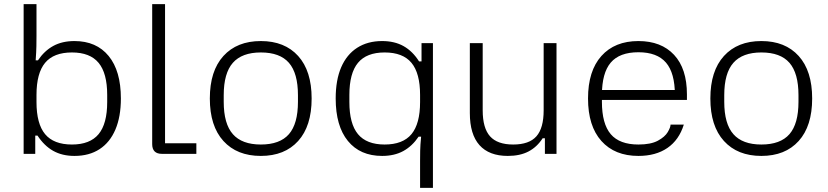

<svg xmlns="http://www.w3.org/2000/svg" viewBox="-20 -742 3995 926"><path d="M339 10Q280 10 236.5 -14.5Q193 -39 161 -88H150V0H94V-722H156V-569Q156 -546 155.5 -519Q155 -492 152 -451H163Q194 -497 237 -520.5Q280 -544 339 -544Q445 -544 504 -472Q563 -400 563 -267Q563 -179 536.5 -117Q510 -55 460 -22.5Q410 10 339 10ZM327 -45Q414 -45 455.5 -95Q497 -145 497 -250V-284Q497 -389 455.5 -439Q414 -489 327 -489Q239 -489 197.5 -439Q156 -389 156 -284V-250Q156 -145 197.5 -95Q239 -45 327 -45Z M761 0Q714 0 714 -47V-722H776V-51H927V0Z M1238 10Q1123 10 1057.5 -62Q992 -134 992 -267Q992 -400 1057.5 -472Q1123 -544 1238 -544Q1353 -544 1418 -472Q1483 -400 1483 -267Q1483 -134 1418 -62Q1353 10 1238 10ZM1238 -45Q1330 -45 1373.5 -95Q1417 -145 1417 -251V-283Q1417 -389 1373.5 -439Q1330 -489 1238 -489Q1147 -489 1103 -439Q1059 -389 1059 -283V-251Q1059 -145 1103 -95Q1147 -45 1238 -45Z M2006 164V35Q2006 12 2006.5 -15Q2007 -42 2011 -83H1999Q1968 -37 1925 -13.5Q1882 10 1823 10Q1717 10 1658 -62Q1599 -134 1599 -267Q1599 -356 1625.5 -417.5Q1652 -479 1702.5 -511.5Q1753 -544 1823 -544Q1883 -544 1926.5 -519.5Q1970 -495 2001 -446H2013V-534H2068V164ZM1835 -45Q1923 -45 1964.5 -95Q2006 -145 2006 -250V-284Q2006 -389 1964.5 -439Q1923 -489 1835 -489Q1748 -489 1706.5 -439Q1665 -389 1665 -284V-250Q1665 -145 1706.5 -95Q1748 -45 1835 -45Z M2429 10Q2339 10 2292.5 -42Q2246 -94 2246 -197V-534H2308V-210Q2308 -124 2343.5 -84.5Q2379 -45 2455 -45Q2532 -45 2567 -84.5Q2602 -124 2602 -210V-534H2664V0H2608V-75H2597Q2570 -33 2529 -11.5Q2488 10 2429 10Z M3059 10Q2945 10 2880.5 -62Q2816 -134 2816 -267Q2816 -400 2880.5 -472Q2945 -544 3059 -544Q3169 -544 3231 -477.5Q3293 -411 3293 -287V-260H2860V-308H3263L3235 -271V-284Q3235 -390 3192 -440Q3149 -490 3059 -490Q2968 -490 2925.5 -440Q2883 -390 2883 -284V-251Q2883 -145 2925.5 -95Q2968 -45 3059 -45Q3119 -45 3153 -63.5Q3187 -82 3200.5 -105Q3214 -128 3214 -141H3278Q3255 -67 3199 -28.5Q3143 10 3059 10Z M3652 10Q3537 10 3471.5 -62Q3406 -134 3406 -267Q3406 -400 3471.5 -472Q3537 -544 3652 -544Q3767 -544 3832 -472Q3897 -400 3897 -267Q3897 -134 3832 -62Q3767 10 3652 10ZM3652 -45Q3744 -45 3787.5 -95Q3831 -145 3831 -251V-283Q3831 -389 3787.5 -439Q3744 -489 3652 -489Q3561 -489 3517 -439Q3473 -389 3473 -283V-251Q3473 -145 3517 -95Q3561 -45 3652 -45Z"/></svg>

Font: Mozilla Text ExtraLight
Style: Regular
Weight: 200
Designer: Studio DRAMA
Foundry: Studio DRAMA
Version: Version 1.000